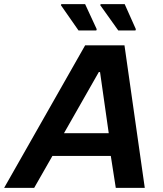

<svg xmlns="http://www.w3.org/2000/svg" viewBox="-55 -907 786 927"><path d="M-35 0 356 -688H546L644 0H504L480 -154H198L110 0ZM254 -264H470L428 -559H422ZM410 -760H324L239 -882L241 -887H356L412 -766ZM599 -760H516L429 -882L431 -887H547L601 -766Z"/></svg>

Font: Saira Thin SemiBold
Style: Italic
Weight: 600
Italic angle: -12°
Version: Version 1.101